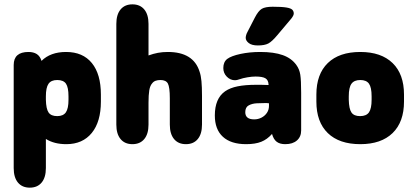

<svg xmlns="http://www.w3.org/2000/svg" viewBox="-20 -652 1906 883"><path d="M171 -372Q164 -394 149 -403.5Q134 -413 111 -413Q43 -413 43 -353V121Q43 164 62.5 187.5Q82 211 117 211Q152 211 171.5 187.5Q191 164 191 121V-13Q210 -1 233.5 5Q257 11 285 11Q360 11 402 -40.5Q444 -92 444 -185V-217Q444 -311 402.5 -362Q361 -413 284 -413Q212 -413 171 -372ZM191 -193V-209Q191 -249 203 -266.5Q215 -284 243 -284Q272 -284 283.5 -267Q295 -250 295 -209V-193Q295 -153 283 -135.5Q271 -118 243 -118Q215 -118 203.5 -134.5Q192 -151 191 -193Z M663 -397V-542Q663 -585 643.5 -608.5Q624 -632 589 -632Q554 -632 534.5 -608.5Q515 -585 515 -542V-79Q515 -36 534.5 -12.5Q554 11 589 11Q624 11 643.5 -12.5Q663 -36 663 -79V-180Q663 -215 666.5 -236.5Q670 -258 680 -269Q686 -277 695.5 -280.5Q705 -284 718 -284Q743 -284 752 -268Q761 -251 761 -200V-79Q761 -36 780.5 -12.5Q800 11 835 11Q870 11 889.5 -12.5Q909 -36 909 -79V-211Q909 -252 906.5 -278.5Q904 -305 898 -322Q870 -413 752 -413Q727 -413 706 -409Q685 -405 663 -397Z M1215 -261Q1191 -262 1180.5 -262Q1170 -262 1166 -262Q1162 -262 1157 -262Q1108 -262 1073 -255Q1038 -248 1015 -232Q968 -199 968 -121Q968 -57 1005 -23Q1042 11 1112 11Q1154 11 1181.5 0Q1209 -11 1231 -36Q1238 -11 1252.5 0Q1267 11 1292 11Q1326 11 1345.5 -6Q1365 -23 1365 -52V-225Q1365 -283 1361 -308.5Q1357 -334 1343 -353Q1321 -384 1280.5 -398.5Q1240 -413 1177 -413Q1128 -413 1086 -404Q1044 -395 1025 -381Q1007 -367 1007 -339Q1007 -316 1023 -299.5Q1039 -283 1061 -283Q1069 -283 1080 -287Q1097 -293 1118 -296.5Q1139 -300 1155 -300Q1187 -300 1200.5 -292Q1214 -284 1215 -264ZM1217 -177V-165Q1217 -147 1207.5 -133Q1198 -119 1182.5 -111Q1167 -103 1149 -103Q1108 -103 1108 -136Q1108 -159 1124 -167.5Q1140 -176 1161.5 -177Q1183 -178 1199 -178Q1203 -178 1206.5 -178Q1210 -178 1217 -177ZM1331 -590Q1331 -600 1324.5 -607Q1318 -614 1297 -617.5Q1276 -621 1234 -621Q1200 -621 1184 -611.5Q1168 -602 1152 -571L1118 -505Q1114 -498 1112 -490.5Q1110 -483 1110 -478Q1110 -465 1124 -454Q1138 -443 1166 -443Q1197 -443 1214 -452Q1231 -461 1256 -491L1320 -567Q1331 -581 1331 -590Z M1435 -217V-185Q1435 -91 1487.5 -40Q1540 11 1637 11Q1733 11 1785.5 -40Q1838 -91 1838 -185V-217Q1838 -311 1785.5 -362Q1733 -413 1637 -413Q1540 -413 1487.5 -362Q1435 -311 1435 -217ZM1689 -209V-193Q1689 -153 1677 -135.5Q1665 -118 1636 -118Q1608 -118 1596.5 -134.5Q1585 -151 1584 -193V-209Q1584 -250 1596.5 -267Q1609 -284 1637 -284Q1665 -284 1677 -267Q1689 -250 1689 -209Z"/></svg>

Font: Beiruti Black
Style: Regular
Weight: 900
Designer: Arlette Boutros
Foundry: Boutros
Version: Version 1.41